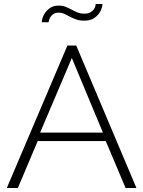

<svg xmlns="http://www.w3.org/2000/svg" viewBox="-20 -937 715 957"><path d="M316 -710H360L660 0H606L507 -234H168L69 0H14ZM493 -276 338 -648 180 -276ZM399 -834Q377 -834 360 -840Q343 -846 329 -853.5Q315 -861 301.5 -867.5Q288 -874 273 -874Q256 -874 246 -867Q236 -860 231 -851.5Q226 -843 224 -835.5Q222 -828 222 -826H188Q188 -830 191 -843.5Q194 -857 203.5 -871.5Q213 -886 229.5 -897.5Q246 -909 273 -909Q293 -909 308.5 -902.5Q324 -896 338 -888.5Q352 -881 366.5 -875Q381 -869 400 -869Q420 -869 431.5 -876Q443 -883 448.5 -891.5Q454 -900 455.5 -907.5Q457 -915 457 -917H491Q491 -912 487.5 -898.5Q484 -885 474.5 -871Q465 -857 447 -845.5Q429 -834 399 -834Z"/></svg>

Font: Oxford Sans
Style: Regular
Weight: 300
Designer: Matt McInerney, Pablo Impallari, Rodrigo Fuenzalida
Foundry: Matt McInerney, Pablo Impallari, Rodrigo Fuenzalida
Version: Version 3.000g; ttfautohint (v1.5) -l 8 -r 28 -G 28 -x 14 -D